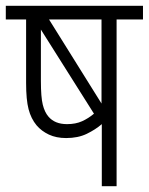

<svg xmlns="http://www.w3.org/2000/svg" viewBox="-20 -642 513 662"><path d="M473 -622V-575H382V0H331V-214Q309 -195 279 -180.5Q249 -166 208 -166Q174 -166 148.5 -178Q123 -190 106 -210Q87 -233 78.5 -265.5Q70 -298 70 -356V-575H0V-622ZM330 -575H149L330 -285ZM147 -240Q169 -214 211 -214Q241 -214 263 -224Q285 -234 304 -250L121 -540V-363Q121 -307 127.5 -281Q134 -255 147 -240Z"/></svg>

Font: Noto Sans Condensed Light
Style: Regular
Weight: 300
Width: 3
Designer: Monotype Design Team
Foundry: Monotype Imaging Inc.
Version: Version 2.013; ttfautohint (v1.8.4.7-5d5b)